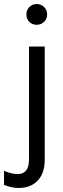

<svg xmlns="http://www.w3.org/2000/svg" viewBox="-66 -738 314 953"><path d="M156 55Q156 121 121.5 158Q87 195 26 195Q-7 195 -46 180V110Q-8 126 22 126Q78 126 78 53V-507H156ZM153 -703Q168 -688 168 -666Q168 -644 153 -629.5Q138 -615 116 -615Q94 -615 79.5 -629.5Q65 -644 65 -666Q65 -688 79.5 -703Q94 -718 116 -718Q138 -718 153 -703Z"/></svg>

Font: Hind Guntur
Style: Regular
Weight: 400
Version: Version 1.000;PS 1.0;hotconv 1.0.86;makeotf.lib2.5.63406; tt